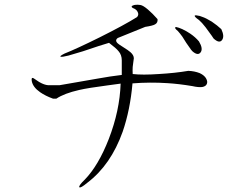

<svg xmlns="http://www.w3.org/2000/svg" viewBox="-20 -790 1040 823"><path d="M235.4 -424.8H186.5Q172.9 -425.8 157.2 -433.6Q148.4 -437.5 134.8 -447.3Q123 -456.1 119.1 -456.1Q114.3 -456.1 116.2 -442.4Q121.1 -416 152.3 -394.5Q174.8 -378.9 207 -367.2H221.7Q254.9 -389.6 319.3 -404.3Q357.4 -413.1 439.5 -423.8L497.1 -431.6Q493.2 -315.4 446.3 -194.3Q402.3 -81.1 343.8 -20.5Q315.4 6.8 320.3 12.7Q325.2 17.6 354.5 -6.8Q455.1 -83 505.9 -225.6Q538.1 -319.3 547.9 -432.6Q623 -438.5 697.3 -433.6Q746.1 -430.7 804.7 -420.9Q830.1 -415 846.7 -417Q868.2 -420.9 868.2 -439.5Q865.2 -462.9 835.9 -476.6Q813.5 -485.4 787.1 -486.3Q729.5 -476.6 661.1 -472.7Q590.8 -467.8 548.8 -472.7Q547.9 -488.3 548.8 -502.9Q549.8 -510.7 551.8 -526.4L553.7 -540Q553.7 -553.7 539.1 -566.4Q530.3 -574.2 509.8 -586.9Q487.3 -600.6 481.4 -607.4Q472.7 -618.2 484.4 -627L602.5 -674.8Q634.8 -679.7 644.5 -685.5Q657.2 -692.4 655.3 -708Q633.8 -732.4 614.3 -749Q593.8 -766.6 582 -768.6Q560.5 -771.5 549.8 -766.6Q539.1 -762.7 548.8 -755.9Q565.4 -750 570.3 -738.3Q576.2 -726.6 567.4 -716.8Q512.7 -682.6 407.2 -629.9Q306.6 -580.1 256.8 -560.5Q233.4 -548.8 240.2 -546.9Q246.1 -544.9 273.4 -551.8Q295.9 -558.6 335.9 -570.3Q358.4 -578.1 403.3 -592.8L447.3 -606.4Q478.5 -583 488.3 -570.3Q502 -554.7 502 -531.2V-468.8Q452.1 -462.9 398.4 -453.1Q367.2 -448.2 314.5 -438.5ZM846.7 -717.8 835.9 -721.7Q818.4 -725.6 815.4 -723.6Q810.5 -719.7 833 -704.1Q844.7 -694.3 861.3 -672.9Q871.1 -660.2 887.7 -636.7L895.5 -625Q919.9 -602.5 931.6 -618.2Q943.4 -633.8 928.7 -665Q912.1 -680.7 887.7 -697.3Q862.3 -712.9 846.7 -717.8ZM761.7 -665 747.1 -670.9Q733.4 -675.8 731.4 -672.9Q727.5 -668.9 742.2 -657.2Q751 -647.5 761.7 -632.8Q767.6 -624 778.3 -606.4Q787.1 -592.8 792 -586.9Q798.8 -576.2 804.7 -570.3Q828.1 -549.8 839.8 -565.4Q851.6 -581.1 833 -612.3Q817.4 -630.9 795.9 -645.5Q780.3 -656.2 761.7 -665Z"/></svg>

Font: BatangChe
Style: Regular
Weight: 400
Monospace: yes
Version: Version 2.21